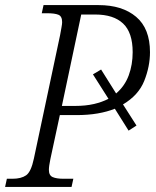

<svg xmlns="http://www.w3.org/2000/svg" viewBox="-38 -734 611 754"><path d="M-18 0 -11 -32H11Q45 -32 64.5 -45.5Q84 -59 95 -111L198 -596Q201 -613 203.5 -626.5Q206 -640 206 -647Q206 -670 191.5 -676Q177 -682 147 -682H126L133 -714H349Q442 -714 496.5 -668Q551 -622 551 -529Q551 -473 528.5 -416.5Q506 -360 445 -324L498 -241L467 -221L413 -307Q383 -295 345.5 -288.5Q308 -282 262 -282H197L160 -110Q154 -81 154 -67Q154 -45 169 -38.5Q184 -32 211 -32H250L243 0ZM257 -318Q298 -318 330.5 -325.5Q363 -333 388 -346L327 -442L359 -461L418 -367Q452 -396 467.5 -438Q483 -480 483 -529Q483 -606 445.5 -641.5Q408 -677 336 -677H281L205 -318Z"/></svg>

Font: Noto Serif SemiCondensed Light
Style: Italic
Weight: 300
Width: 4
Italic angle: -12°
Designer: Monotype Design Team
Foundry: Monotype Imaging Inc.
Version: Version 2.013; ttfautohint (v1.8.4.7-5d5b)